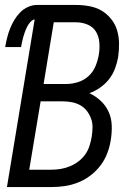

<svg xmlns="http://www.w3.org/2000/svg" viewBox="-20 -755 540 775"><path d="M188 0H8L120 -677Q109 -674 101.5 -665Q94 -656 89 -646Q84 -636 80.5 -626Q77 -616 74 -606Q71 -596 69 -585.5Q67 -575 65 -565H1Q4 -583 8.5 -601.5Q13 -620 20 -638Q27 -656 37 -673Q47 -690 61 -704.5Q75 -719 93 -727Q111 -735 129 -735H287Q314 -735 341 -730Q368 -725 390 -712Q412 -699 428.5 -678.5Q445 -658 452.5 -633Q460 -608 460.5 -580.5Q461 -553 457 -525Q453 -502 444.5 -479Q436 -456 421 -436.5Q406 -417 385 -402Q364 -387 341 -379Q366 -367 386.5 -348Q407 -329 418.5 -303.5Q430 -278 431 -248.5Q432 -219 427 -189Q423 -163 413 -136.5Q403 -110 385.5 -87Q368 -64 345 -46.5Q322 -29 295.5 -18.5Q269 -8 242 -4Q215 0 188 0ZM156 -416H248Q271 -416 295 -423.5Q319 -431 337.5 -448Q356 -465 365.5 -488Q375 -511 379 -535Q383 -559 381 -583.5Q379 -608 367.5 -627Q356 -646 334 -655.5Q312 -665 287 -665H197ZM98 -70H187Q206 -70 224.5 -73Q243 -76 261.5 -83.5Q280 -91 296 -103Q312 -115 323.5 -131Q335 -147 341 -165.5Q347 -184 350 -202Q353 -221 353.5 -240Q354 -259 347.5 -276.5Q341 -294 330 -308Q319 -322 303.5 -330.5Q288 -339 269.5 -342.5Q251 -346 231 -346H144Z"/></svg>

Font: Iosevka Custom
Style: Italic
Weight: 400
Italic angle: -9°
Monospace: yes
Designer: Belleve Invis
Foundry: Belleve Invis
Version: Version 30.3.3; ttfautohint (v1.8.3)